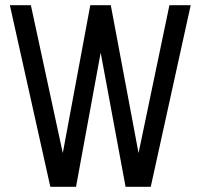

<svg xmlns="http://www.w3.org/2000/svg" viewBox="-20 -720 776 740"><path d="M407 -700H328L222 -130L99 -700H18L174 0H273L368 -517L464 0H561L715 -700H633L514 -130Z"/></svg>

Font: Advent Pro Medium
Style: Regular
Weight: 500
Designer: VivaRado, Andreas Kalpakidis
Foundry: VivaRado, Andreas Kalpakidis
Version: Version 3.000